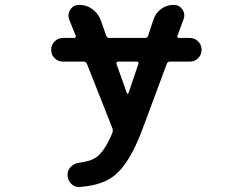

<svg xmlns="http://www.w3.org/2000/svg" viewBox="-20 -566 1040 793"><path d="M311.5 206.1Q309.6 207 307.6 207Q289.1 207 275.4 194.3Q258.8 178.7 258.8 155.3Q258.8 137.7 271.5 124Q285.2 109.4 305.7 106.4Q354.5 100.6 379.9 82Q414.1 55.7 444.3 -17.6Q447.3 -27.3 444.3 -36.1L338.9 -302.7Q335 -311.5 325.2 -311.5H240.2Q219.7 -311.5 205.6 -325.7Q191.4 -339.8 191.4 -360.4Q191.4 -380.9 205.6 -395Q219.7 -409.2 240.2 -409.2H287.1Q290 -409.2 292 -412.1Q293.9 -415 293 -418L265.6 -485.4Q262.7 -494.1 262.7 -502Q262.7 -514.6 270.5 -526.4Q283.2 -545.9 307.6 -545.9Q336.9 -545.9 360.8 -528.8Q384.8 -511.7 395.5 -484.4L418.9 -418Q421.9 -409.2 431.6 -409.2H579.1Q588.9 -409.2 591.8 -418.9L614.3 -486.3Q623 -512.7 646 -529.3Q668.9 -545.9 697.3 -545.9Q719.7 -545.9 733.4 -527.3Q741.2 -515.6 741.2 -502.9Q741.2 -495.1 738.3 -487.3L712.9 -418Q710.9 -415 712.9 -412.1Q714.8 -409.2 718.8 -409.2H763.7Q784.2 -409.2 798.3 -395Q812.5 -380.9 812.5 -360.4Q812.5 -339.8 798.3 -325.7Q784.2 -311.5 763.7 -311.5H681.6Q671.9 -311.5 668.9 -302.7L565.4 -24.4Q513.7 111.3 451.2 160.2Q401.4 199.2 311.5 206.1ZM503.9 -181.6Q504.9 -178.7 507.3 -178.7Q509.8 -178.7 510.7 -181.6L551.8 -302.7Q552.7 -305.7 550.8 -308.6Q548.8 -311.5 544.9 -311.5H467.8Q463.9 -311.5 461.9 -308.6Q460 -305.7 460.9 -302.7Z"/></svg>

Font: Rounded-X Mgen+ 1m medium
Style: Regular
Weight: 500
Designer: [Source Han Sans]
Ryoko NISHIZUKA  (kana & ideographs); Paul D. Hunt (Latin, Greek & Cyrillic); Wenlong ZHANG  (bopomofo
Version: Version 1.059.20150602